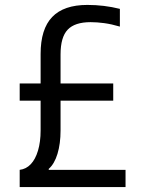

<svg xmlns="http://www.w3.org/2000/svg" viewBox="-20 -760 590 780"><path d="M60 -70Q86 -73 105 -93Q124 -113 134.5 -148.5Q145 -184 145 -230V-541Q145 -642 192 -691Q239 -740 335 -740Q369 -740 402 -736Q435 -732 467 -724V-652Q433 -662 403.5 -666Q374 -670 348 -670Q284 -670 255 -639.5Q226 -609 226 -539V-230Q226 -176 213.5 -135Q201 -94 178 -74V-70H490V0H60ZM60 -351V-421H440V-351Z"/></svg>

Font: M PLUS Code Latin SemiExpanded
Style: Regular
Weight: 400
Width: 6
Designer: Coji Morishita
Foundry: UNDERFOREST DESIGN
Version: Version 1.002; ttfautohint (v1.8.3)